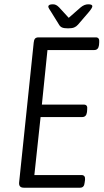

<svg xmlns="http://www.w3.org/2000/svg" viewBox="-20 -874 482 894"><path d="M91 0Q67 0 69 -24L137 -676Q138 -688 143 -694Q148 -700 160 -700H426Q444 -700 442 -678L441 -664Q438 -641 419 -641H201L175 -387H370Q389 -387 386 -365L385 -352Q382 -329 363 -329H169L140 -59H359Q378 -59 376 -37L374 -23Q372 0 353 0ZM391 -854Q410 -854 410 -845Q410 -837 392 -816L343 -759Q335 -750 325 -746Q315 -742 297 -742Q278 -742 269 -746Q260 -750 255 -759L219 -817Q214 -825 209.5 -832Q205 -839 205 -843Q205 -854 226 -854Q234 -854 240.5 -851Q247 -848 255 -840L300 -791L356 -840Q373 -854 391 -854Z"/></svg>

Font: Asap Condensed Condensed Light
Style: Italic
Weight: 300
Width: 3
Italic angle: -6°
Designer: Pablo Cosgaya
Foundry: Omnibus-Type
Version: Version 3.001; ttfautohint (v1.8.4.7-5d5b)